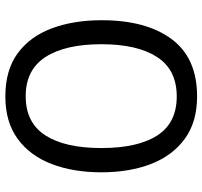

<svg xmlns="http://www.w3.org/2000/svg" viewBox="-40 -726 775 736"><g transform="rotate(90 348.0 -357.5)"><path d="M640 -358Q640 -250 608 -167Q576 -84 511.5 -37Q447 10 349 10Q248 10 183.5 -37.5Q119 -85 88 -168.5Q57 -252 57 -359Q57 -530 129.5 -627.5Q202 -725 349 -725Q447 -725 511.5 -678Q576 -631 608 -548.5Q640 -466 640 -358ZM149 -358Q149 -220 198 -144Q247 -68 348 -68Q450 -68 498.5 -143.5Q547 -219 547 -358Q547 -497 499 -572Q451 -647 349 -647Q247 -647 198 -571.5Q149 -496 149 -358Z"/></g></svg>

Font: Noto Sans Thai SemCond
Style: Regular
Weight: 400
Width: 4
Designer: Monotype Design Team
Foundry: Monotype Imaging Inc.
Version: Version 2.002; ttfautohint (v1.8.4.7-5d5b)